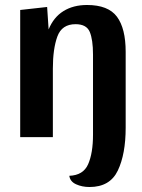

<svg xmlns="http://www.w3.org/2000/svg" viewBox="-20 -550 568 770"><path d="M283 -453Q228 -453 210 -403.5Q192 -354 192 -275V0H61V-510L169 -522L175 -432Q195 -481 234.5 -505.5Q274 -530 329 -530Q414 -530 449 -483Q484 -436 484 -342V-38Q484 68 452.5 134Q421 200 339 200Q309 200 285 189Q261 178 258 155Q314 153 333.5 108.5Q353 64 353 -10V-331Q353 -391 340 -422Q327 -453 283 -453Z"/></svg>

Font: Sansita Medium
Style: Regular
Weight: 500
Designer: Pablo Cosgaya
Foundry: Omnibus-Type
Version: Version 1.006